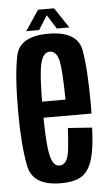

<svg xmlns="http://www.w3.org/2000/svg" viewBox="-52 -740 439 778"><g transform="rotate(-5 167.5 -351.0)"><path d="M164 3.5V-68.5Q137 -68.5 127 -118.5Q116.5 -168 116.5 -301Q116.5 -445 127.5 -488Q138.5 -531.5 165 -531.5Q193 -531.5 202.5 -489Q210.5 -449 212 -332.5H106.5V-267H312Q312.5 -283.5 312.5 -301Q312.5 -450.5 298 -528Q282 -604.5 165 -604.5Q49 -604.5 33 -527Q16.5 -449.5 16.5 -301.5Q16.5 -168 33 -81.5Q48 3.5 164 3.5ZM164 -68.5V3.5Q221.5 3.5 251 -16.5Q280 -36.5 294 -84.5Q307 -131 309.5 -210L211.5 -217Q209 -170 205 -131.5Q200.5 -93.5 189.5 -81Q179.5 -68.5 164 -68.5ZM77.5 -622.5H130L166 -679.5L202 -622.5H253L198 -705H133Z"/></g></svg>

Font: Anybody ExtraCondensed Medium
Style: Regular
Weight: 500
Width: 2
Version: Version 1.113;gftools[0.9.25]